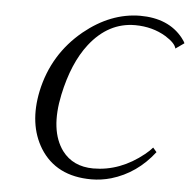

<svg xmlns="http://www.w3.org/2000/svg" viewBox="-50 -707 766 767"><g transform="rotate(5 333.5 -324.0)"><path d="M593.8 -121.1Q524.9 -31.7 422.9 -1.5Q383.3 9.8 343.8 9.8Q202.6 9.8 137.7 -94.2Q79.6 -189 107.4 -323.2Q139.6 -474.1 257.8 -571.3Q363.3 -657.2 481 -658.2Q595.7 -658.2 653.8 -585Q665 -570.8 667 -564L632.8 -540Q628.4 -561.5 588.4 -586.4Q534.7 -618.7 465.3 -619.1Q357.9 -619.1 282.7 -522.9Q222.7 -445.8 195.3 -316.9Q164.6 -171.4 222.7 -92.3Q266.1 -34.7 347.2 -34.2Q455.6 -34.2 549.3 -109.9Q567.4 -124.5 579.1 -138.2Z"/></g></svg>

Font: Linux Libertine Display Slanted O
Style: Slanted
Weight: 400
Designer: Philipp H. Poll
Foundry: Philipp H. Poll
Version: Version 5.0.9